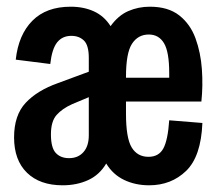

<svg xmlns="http://www.w3.org/2000/svg" viewBox="-20 -541 652 573"><path d="M167 12Q99 12 60.5 -25.5Q22 -63 22 -131Q22 -197 56.5 -234Q91 -271 153 -293L245 -327V-368Q245 -406 230.5 -420Q216 -434 193 -434Q166 -434 150.5 -414.5Q135 -395 130 -350L27 -363Q35 -437 76.5 -479Q118 -521 191 -521Q230 -521 260.5 -507Q291 -493 310 -463Q333 -495 363 -508Q393 -521 427 -521Q482 -521 515 -495Q548 -469 563.5 -426.5Q579 -384 582.5 -334.5Q586 -285 581 -238H356V-202Q356 -129 373 -101Q390 -73 423 -73Q454 -73 467.5 -98Q481 -123 485 -182L584 -174Q580 -74 535.5 -31Q491 12 425 12Q384 12 350.5 -4Q317 -20 297 -53Q277 -19 243 -3.5Q209 12 167 12ZM356 -312V-309H485V-323Q485 -386 469.5 -412Q454 -438 424 -438Q392 -438 374 -410.5Q356 -383 356 -312ZM132 -140Q132 -100 146.5 -84.5Q161 -69 186 -69Q213 -69 229 -87Q245 -105 245 -137V-251L195 -230Q166 -217 149 -198Q132 -179 132 -140Z"/></svg>

Font: Special Gothic Condensed One
Style: Regular
Weight: 400
Designer: Alistair McCready
Foundry: Monolith
Version: Version 1.010; ttfautohint (v1.8.4.7-5d5b)